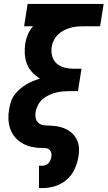

<svg xmlns="http://www.w3.org/2000/svg" viewBox="-20 -755 549 980"><path d="M179 205V91H197Q206 91 214 87.5Q222 84 228 77Q234 70 237.5 62Q241 54 242 45Q244 36 242 26.5Q240 17 234 10.5Q228 4 219 2Q210 0 200 0Q198 0 195.5 0Q193 0 190 0Q164 0 139 -6Q114 -12 92.5 -24.5Q71 -37 55.5 -56Q40 -75 32 -98.5Q24 -122 23 -148Q22 -174 27 -200Q30 -218 36 -236.5Q42 -255 53.5 -270.5Q65 -286 80.5 -299.5Q96 -313 112.5 -323Q129 -333 147 -340.5Q165 -348 184 -354Q162 -367 144.5 -386Q127 -405 117.5 -429Q108 -453 106.5 -480Q105 -507 109 -534Q113 -557 122.5 -579.5Q132 -602 149 -621H103L121 -735H509L491 -621H408Q391 -621 373.5 -619.5Q356 -618 339 -613Q322 -608 306 -600Q290 -592 276.5 -579Q263 -566 255 -550Q247 -534 244 -517Q240 -493 246 -469.5Q252 -446 269 -431Q286 -416 309.5 -410Q333 -404 358 -404H396L378 -290H339Q321 -290 302.5 -288.5Q284 -287 266 -282.5Q248 -278 230.5 -270Q213 -262 198 -249Q183 -236 174 -219Q165 -202 162 -184Q159 -168 162.5 -152Q166 -136 177.5 -126.5Q189 -117 205.5 -115.5Q222 -114 238 -113.5Q254 -113 270 -110.5Q286 -108 300.5 -103Q315 -98 328 -90Q341 -82 351.5 -71.5Q362 -61 369.5 -47.5Q377 -34 380.5 -18.5Q384 -3 383.5 13Q383 29 380 46Q375 78 360.5 109Q346 140 320 162.5Q294 185 261.5 195Q229 205 197 205Z"/></svg>

Font: Iosevka Curly Heavy Oblique
Style: Regular
Weight: 900
Italic angle: -9°
Monospace: yes
Designer: Belleve Invis
Foundry: Belleve Invis
Version: Version 11.1.0; ttfautohint (v1.8.3)